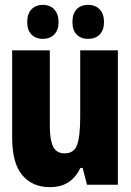

<svg xmlns="http://www.w3.org/2000/svg" viewBox="-20 -760 540 790"><path d="M185 10Q113 10 71.5 -39.5Q30 -89 30 -193V-553H185V-240Q185 -185 198.5 -157Q212 -129 246 -129Q284 -129 297 -163Q310 -197 310 -280V-553H465V0H338L320 -69H311Q292 -30 261.5 -10Q231 10 185 10ZM342 -600Q313 -600 295.5 -618Q278 -636 278 -669Q278 -704 295.5 -722Q313 -740 342 -740Q373 -740 390.5 -721Q408 -702 408 -669Q408 -637 390.5 -618.5Q373 -600 342 -600ZM156 -600Q128 -600 110 -617.5Q92 -635 92 -669Q92 -704 110 -722Q128 -740 156 -740Q186 -740 203.5 -721Q221 -702 221 -669Q221 -637 203.5 -618.5Q186 -600 156 -600Z"/></svg>

Font: Noto Sans Mono ExtraCondensed Black
Style: Regular
Weight: 900
Width: 2
Designer: Monotype Design Team
Foundry: Monotype Imaging Inc.
Version: Version 2.014